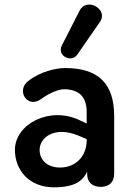

<svg xmlns="http://www.w3.org/2000/svg" viewBox="-20 -794 565 824"><path d="M212 10C284 10 333 -8 354 -58V-48C354 -13 375 8 413 8C450 8 470 -14 470 -49V-296C470 -435 402 -502 260 -502C222 -502 155 -488 102 -447C48 -407 96 -327 155 -368C199 -400 236 -411 256 -411C318 -410 352 -380 352 -313V-264L322 -278C193 -340 44 -261 44 -151C44 -63 106 10 212 10ZM312 -560 409 -700C447 -754 351 -809 321 -747L245 -598C224 -555 286 -522 312 -560ZM150 -151C150 -202 212 -256 319 -211L352 -197V-192C352 -122 303 -75 238 -75C183 -75 150 -107 150 -151Z"/></svg>

Font: SN Pro SemiBold
Style: Regular
Weight: 600
Designer: Tobias Whetton
Foundry: Supernotes
Version: Version 1.003;Glyphs 3.3 (3324)